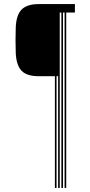

<svg xmlns="http://www.w3.org/2000/svg" viewBox="-20 -820 443 940"><path d="M57.2 -558.5Q54.8 -623.5 57.2 -687.8Q60.2 -748 86.6 -774Q113 -800 169.8 -800H346.8V-758.5H304.2V100H296.2V-758.5H288.5V100H280.5V-758.5H272.5V100H264.5V-446.8H256.8V100H248.8V-446.8H169.8Q112.2 -446.8 86.4 -472.8Q60.5 -498.8 57.2 -558.5Z"/></svg>

Font: Big Shoulders Inline Display Light
Style: Regular
Weight: 300
Designer: Patric King
Foundry: XO Type Co
Version: Version 1.000